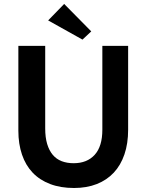

<svg xmlns="http://www.w3.org/2000/svg" viewBox="-20 -929 732 959"><path d="M350 10Q413.3 10 463.4 -9.7Q513.5 -29.5 548.3 -66.6Q583 -103.7 601.5 -157.9Q620 -212 620 -280.8V-700H491.2V-281Q491.2 -198 453.1 -155.9Q415 -113.8 347.8 -113.8Q314.5 -113.8 288.1 -123.9Q261.8 -134 243.6 -155.5Q225.5 -177 215.6 -209.8Q205.8 -242.5 205.8 -287.8V-700H71.7V-276.2Q71.7 -210 89.9 -156.7Q108 -103.5 143.1 -66.6Q178.2 -29.7 230.2 -9.9Q282.2 10 350 10ZM300.5 -909.3 220.5 -827 392 -731.2 435.8 -772.2Z"/></svg>

Font: Tilda Sans VF
Style: Regular
Weight: 400
Designer: ParaType Ltd
Foundry: ParaType Ltd
Version: Version 1.010